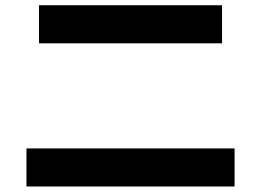

<svg xmlns="http://www.w3.org/2000/svg" viewBox="-20 -713 978 719"><path d="M79.1 -157.2H858.4V-14.6H79.1ZM126 -693.4H811.5V-550.8H126Z"/></svg>

Font: Pretendard JP ExtraBold
Style: Regular
Weight: 800
Designer: Base glyphs from Inter by Rasmus Andersson; Hangeul glyphs from Noto Sans CJK(Source Han Sans) by Jang Soo-young and Kan
Foundry: Kil Hyung-jin
Version: Version 1.309